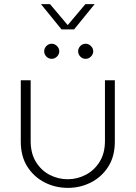

<svg xmlns="http://www.w3.org/2000/svg" viewBox="-20 -900 659 933"><path d="M310 13Q249 13 197 -13.5Q145 -40 113 -90Q81 -140 81 -212V-510H129V-215Q129 -154 155 -112.5Q181 -71 222 -50Q263 -29 309 -29Q355 -29 396.5 -50.5Q438 -72 464 -113.5Q490 -155 490 -215V-510H538V-212Q538 -140 506 -90Q474 -40 422 -13.5Q370 13 310 13ZM396.3 -614.1Q380.9 -614.1 370.3 -625.1Q359.7 -636.2 359.7 -650.7Q359.7 -665.2 370.3 -676.3Q380.9 -687.4 396.3 -687.4Q410.8 -687.4 421.9 -676.3Q433 -665.2 433 -650.7Q433 -636.2 421.9 -625.1Q410.8 -614.1 396.3 -614.1ZM231.3 -614.1Q215.9 -614.1 205.3 -625.1Q194.7 -636.2 194.7 -650.7Q194.7 -665.2 205.3 -676.3Q215.9 -687.4 231.3 -687.4Q245.8 -687.4 256.9 -676.3Q268 -665.2 268 -650.7Q268 -636.2 256.9 -625.1Q245.8 -614.1 231.3 -614.1ZM279 -757 179 -880H223L309 -778L395 -880H440L340 -757Z"/></svg>

Font: MuseoModerno ExtraLight
Style: Regular
Weight: 200
Designer: Pablo Cosgaya, Héctor Gatti, Marcela Romero, and the Authors of The MuseoModerno Project.
Foundry: Omnibus-Type Team
Version: Version 1.001